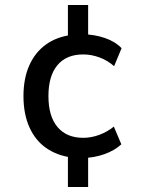

<svg xmlns="http://www.w3.org/2000/svg" viewBox="-20 -634 589 769"><path d="M252 115V-26L268 -3Q208 -11 164.5 -41.5Q121 -72 97.5 -125Q74 -178 74 -249Q74 -320 97.5 -372.5Q121 -425 164.5 -456Q208 -487 267 -494L252 -467V-614H333V-472L311 -497Q358 -496 399.5 -482Q441 -468 467 -441L437 -369Q411 -392 378.5 -404Q346 -416 313 -416Q246 -416 210 -373Q174 -330 174 -249Q174 -168 210.5 -125Q247 -82 313 -82Q346 -82 378 -94Q410 -106 436 -127L466 -56Q439 -31 398 -16.5Q357 -2 311 -1L333 -22V115Z"/></svg>

Font: Nunito Sans 10pt SemiCondensed SemiBold
Style: Regular
Weight: 600
Width: 4
Designer: Vernon Adams
Foundry: Vernon Adams
Version: Version 3.101;gftools[0.9.27]